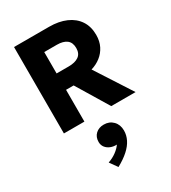

<svg xmlns="http://www.w3.org/2000/svg" viewBox="-255 -826 1198 1347"><g transform="rotate(-30 343.5 -152.0)"><path d="M82.4 0V-700H366.4Q444.6 -700 502.8 -674.6Q560.9 -649.2 592.8 -601.4Q624.6 -553.5 624.6 -486.2Q624.6 -434.8 604.9 -395.7Q585.2 -356.6 551.3 -330.4Q517.4 -304.2 474.6 -291.5L662.9 0H465.9L309.9 -257.5H248.4V0ZM248.4 -390.2H346.4Q398.4 -390.2 427.8 -410.8Q457.1 -431.4 457.1 -475.8Q457.1 -521.1 429.3 -542.3Q401.5 -563.5 350.1 -563.5H248.4ZM296.4 395.5 252.5 333.8Q289.6 321.2 319.4 299.2Q349.2 277.2 365.1 253.5Q337.9 254.9 314.6 245.5Q291.4 236.1 277.2 217.7Q263.1 199.2 263.1 174Q263.1 133.6 288.8 109.7Q314.4 85.8 355 85.8Q400 85.8 428.9 115.4Q457.9 145.1 457.9 192.5Q457.9 230.5 440.3 265.8Q422.8 301 386.9 333.3Q351.1 365.6 296.4 395.5Z"/></g></svg>

Font: Geologica Thin
Style: Regular
Weight: 100
Version: Version 1.010;gftools[0.9.28]